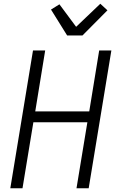

<svg xmlns="http://www.w3.org/2000/svg" viewBox="-20 -1004 640 1024"><path d="M35 0 156 -735H221L168 -410H456L509 -735H574L453 0H388L446 -352H158L100 0ZM338 -815 252 -953 297 -981 386 -861 515 -984 553 -949 420 -815Z"/></svg>

Font: Iosevka Light Extended
Style: Italic
Weight: 300
Width: 7
Italic angle: -9°
Monospace: yes
Designer: Belleve Invis
Foundry: Belleve Invis
Version: Version 32.5.0; ttfautohint (v1.8.4)